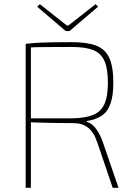

<svg xmlns="http://www.w3.org/2000/svg" viewBox="-20 -900 647 920"><path d="M324 -698Q397 -698 440.5 -681.5Q484 -665 503.5 -623Q523 -581 523 -504Q523 -442 509.5 -403.5Q496 -365 468 -346Q440 -327 396 -320V-316Q414 -311 428 -297Q442 -283 453 -263.5Q464 -244 472 -221L548 0H520L446 -218Q429 -268 401 -289Q373 -310 333 -310Q276 -310 230 -311Q184 -312 154 -313Q124 -314 113 -315L116 -333H324Q388 -334 425.5 -349Q463 -364 480 -400.5Q497 -437 497 -504Q497 -572 480 -609Q463 -646 425.5 -660.5Q388 -675 324 -675Q248 -675 192.5 -674.5Q137 -674 117 -672L103 -690Q138 -694 169 -695.5Q200 -697 236.5 -697.5Q273 -698 324 -698ZM128 -690V0H103V-690ZM438 -880 450 -868 313 -751H295L158 -868L171 -880L300 -778H308Z"/></svg>

Font: Exo 2 Thin
Style: Regular
Weight: 250
Designer: Natanael Gama
Foundry: Natanael Gama
Version: Version 2.010